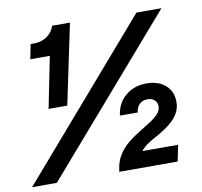

<svg xmlns="http://www.w3.org/2000/svg" viewBox="-87 -815 945 900"><g transform="rotate(-10 386.0 -364.5)"><path d="M134 -348 183 -592H90L104 -662H120Q156 -662 182.5 -680.5Q209 -699 218 -729H303L223 -348ZM-6 0 618 -721H737L112 0ZM409 0 411 -11Q416 -50 435 -79.5Q454 -109 480.5 -130.5Q507 -152 535 -169Q563 -186 588 -202Q613 -218 628.5 -234.5Q644 -251 644 -271Q644 -289 631.5 -300.5Q619 -312 599 -312Q575 -312 560 -298Q545 -284 543 -259H458Q465 -317 506 -351.5Q547 -386 606 -386Q662 -386 696 -356.5Q730 -327 730 -277Q730 -249 718.5 -227Q707 -205 688 -187.5Q669 -170 646.5 -155.5Q624 -141 601.5 -129Q579 -117 561 -104Q543 -91 533 -77H703L687 0Z"/></g></svg>

Font: Mona Sans ExtraLight
Style: Bold Italic
Weight: 700
Italic angle: -11.6951°
Version: Version 2.000